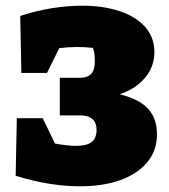

<svg xmlns="http://www.w3.org/2000/svg" viewBox="-20 -641 592 674"><path d="M39 -226H130L173 -137Q218 -129 246 -129Q286 -129 302.5 -143Q319 -157 319 -185Q319 -236 260 -236H190V-368H261Q288 -368 300.5 -382Q313 -396 313 -427Q313 -437 312 -448.5Q311 -460 306 -473Q279 -476 251 -476Q220 -476 188 -472L145 -385H55L51 -585Q109 -604 164 -612.5Q219 -621 268 -621Q342 -621 399.5 -602Q457 -583 489.5 -546.5Q522 -510 522 -458Q522 -408 490 -369Q458 -330 400 -310Q467 -294 499 -260Q531 -226 531 -170Q531 -112 496.5 -71Q462 -30 401.5 -8.5Q341 13 261 13Q210 13 153 4Q96 -5 35 -24Z"/></svg>

Font: Piazzolla Black
Style: Regular
Weight: 900
Designer: Juan Pablo del Peral
Foundry: Huerta Tipografica
Version: Version 1.330